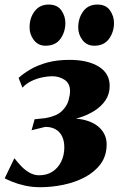

<svg xmlns="http://www.w3.org/2000/svg" viewBox="-33 -790 511 821"><path d="M139.5 10.5Q104.5 10.5 74.2 3.8Q44 -3 21.5 -12Q-1 -21 -13 -27.5L28.5 -113.5Q42 -96 58 -79.2Q74 -62.5 93.5 -51.5Q113 -40.5 134.5 -40.5Q168 -40.5 192 -56.5Q216 -72.5 229 -99.5Q242 -126.5 242 -159.5Q242 -187.5 232.5 -207Q223 -226.5 204.8 -237Q186.5 -247.5 160.5 -247.5L102 -233L115 -280L162 -285Q209.5 -293.5 231.5 -315Q253.5 -336.5 260 -360.5Q266.5 -384.5 266.5 -400.5Q266.5 -433 243.5 -448.5Q220.5 -464 190 -464Q171 -464 147 -459Q123 -454 100.5 -443Q78 -432 63 -415L46.5 -457Q67.5 -476 98 -493.8Q128.5 -511.5 169.8 -522.8Q211 -534 264.5 -534Q342.5 -534 389.2 -505.2Q436 -476.5 436 -422.5Q436 -388 418.2 -361.5Q400.5 -335 370.8 -316.2Q341 -297.5 304.5 -286.2Q268 -275 232 -271L220.5 -278Q285 -288.5 330.2 -276.5Q375.5 -264.5 399.2 -237Q423 -209.5 423 -173Q423 -123.5 397.2 -88.8Q371.5 -54 329.5 -32Q287.5 -10 237.8 0.2Q188 10.5 139.5 10.5ZM161.5 -594.5Q130 -594.5 111.5 -619Q93 -643.5 93.5 -674Q93.5 -713.5 115.2 -742Q137 -770.5 175 -770.5Q212 -770.5 229.2 -745.8Q246.5 -721 246.5 -692Q246.5 -653.5 225.5 -624Q204.5 -594.5 161.5 -594.5ZM370 -594.5Q338 -594.5 319.5 -619Q301 -643.5 301.5 -674Q302 -713.5 323.2 -742Q344.5 -770.5 383.5 -770.5Q420 -770.5 437.2 -745.8Q454.5 -721 454.5 -692Q454.5 -653.5 433.2 -624Q412 -594.5 370 -594.5Z"/></svg>

Font: Merriweather 96pt Black
Style: Italic
Weight: 900
Italic angle: -7.8°
Version: Version 2.101